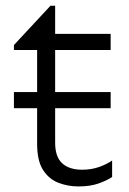

<svg xmlns="http://www.w3.org/2000/svg" viewBox="-20 -650 456 680"><path d="M29.3 -323.9H371.9V-266.8H29.3ZM377.1 -23.2Q359.5 -11 329.6 -0.4Q299.8 10.3 257.9 10.3Q221 10.3 187.5 -2.4Q154 -15.1 132.8 -47.5Q111.5 -80 111.5 -140.4V-472.9H29.3V-490.4L158.8 -629.7H175.3V-530H371.9V-472.9H175.3V-144.9Q175.3 -94.4 200.3 -71.6Q225.3 -48.9 270.6 -48.9Q303.6 -48.9 331.2 -58.7Q358.8 -68.6 377.1 -81.5Z"/></svg>

Font: Roundo Variable
Style: Regular
Weight: 200
Designer: Shiva Nallaperumal
Foundry: Indian Type Foundry
Version: Version 2.000